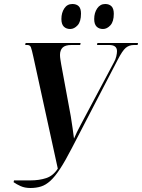

<svg xmlns="http://www.w3.org/2000/svg" viewBox="-20 -929 710 960"><path d="M48 -18 50 -27H132Q176 -27 211 -38.5Q246 -50 269 -86L147 -644Q139 -681 134.5 -692.5Q130 -704 117 -704H106L108 -714H383L381 -704H337Q306 -704 293 -691Q280 -678 280 -654Q280 -644 282 -632Q284 -620 286 -607L334 -347Q339 -319 343 -288Q347 -257 350 -236Q357 -253 365 -269Q373 -285 384 -306L550 -618Q558 -632 561.5 -647.5Q565 -663 565 -673Q565 -704 526 -704H465L467 -714H670L668 -704H650Q626 -704 609 -690Q592 -676 568 -629L339 -188Q306 -124 280.5 -85Q255 -46 232 -25Q209 -4 185 3.5Q161 11 132 11Q104 11 83 1.5Q62 -8 48 -18ZM495 -784Q475 -784 463 -796Q451 -808 451 -834Q451 -865 466 -887Q481 -909 506 -909Q526 -909 537.5 -897.5Q549 -886 549 -860Q549 -821 532 -802.5Q515 -784 495 -784ZM331 -784Q311 -784 299 -796Q287 -808 287 -834Q287 -865 301.5 -887Q316 -909 342 -909Q362 -909 373.5 -898Q385 -887 385 -861Q385 -821 368 -802.5Q351 -784 331 -784Z"/></svg>

Font: Noto Serif Display ExtraCondensed
Style: Bold Italic
Weight: 700
Width: 2
Italic angle: -12°
Designer: Monotype Design Team
Foundry: Monotype Imaging Inc.
Version: Version 2.009